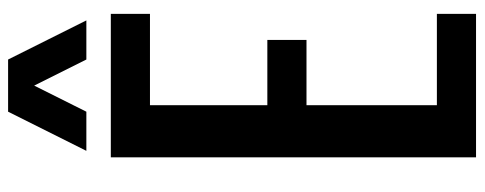

<svg xmlns="http://www.w3.org/2000/svg" viewBox="-370 -790 1161 460"><g transform="rotate(-90 210.0 -560.5)"><path d="M234.4 -1058.6 171.9 -933.6H78.1L171.9 -1121.1H296.9L390.6 -933.6H296.9ZM343.8 -406.2H187.5V-93.8H406.2V0H62.5V-875H406.2V-781.2H187.5V-500H343.8Z"/></g></svg>

Font: OswaldRegular
Style: Regular
Weight: 400
Designer: vernon adams
Foundry: vernon adams
Version: Version 1.000